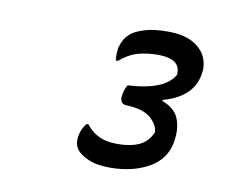

<svg xmlns="http://www.w3.org/2000/svg" viewBox="-56 -858 712 577"><g transform="rotate(10 300.0 -569.5)"><path d="M534 -672Q520 -605 433 -581L432 -578Q472 -563 483.5 -533.5Q495 -504 489 -466L488 -460Q478 -407 428.5 -380Q379 -353 312 -353Q270 -353 245 -364.5Q220 -376 210 -389Q197 -407 203 -435Q208 -455 220 -470H226Q243 -448 265.5 -437.5Q288 -427 322 -427Q361 -427 387.5 -439Q414 -451 427 -481Q426 -504 403 -524Q380 -544 330 -546Q303 -546 312 -582Q315 -597 322 -606Q372 -608 409 -621.5Q446 -635 462 -662Q468 -712 395 -712Q362 -712 334 -704Q306 -696 280 -673H274Q272 -681 272.5 -692.5Q273 -704 274 -712Q278 -726 284 -737Q290 -748 303 -759Q317 -770 344.5 -778Q372 -786 412 -786Q462 -786 490.5 -769.5Q519 -753 529.5 -728.5Q540 -704 535 -678Z"/></g></svg>

Font: Recursive Mn Csl St
Style: Italic
Weight: 400
Italic angle: -15°
Monospace: yes
Version: Version 1.079;hotconv 1.0.112;makeotfexe 2.5.65598; ttfautoh